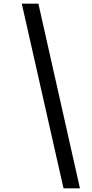

<svg xmlns="http://www.w3.org/2000/svg" viewBox="-20 -770 497 1040"><path d="M188 -750 413 250H324L98 -750Z"/></svg>

Font: Arsenal SC
Style: Bold Italic
Weight: 700
Italic angle: -9.10001°
Designer: Andrij Shevchenko
Foundry: Stairsfor
Version: Version 2.001; ttfautohint (v1.8.4.7-5d5b)